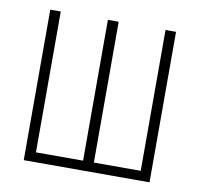

<svg xmlns="http://www.w3.org/2000/svg" viewBox="-65 -598 693 666"><g transform="rotate(10 281.5 -265.0)"><path d="M60 0H503V-530H466V-34H301V-530H263V-34H97V-530H60Z"/></g></svg>

Font: Noto Sans Mono SemiCondensed ExtraLight
Style: Regular
Weight: 200
Width: 4
Designer: Monotype Design Team
Foundry: Monotype Imaging Inc.
Version: Version 2.014